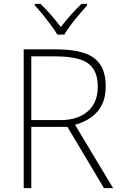

<svg xmlns="http://www.w3.org/2000/svg" viewBox="-20 -968 626 988"><path d="M269 -714Q353 -714 409.5 -696.5Q466 -679 495 -637Q524 -595 524 -522Q524 -468 504.5 -429Q485 -390 449.5 -364.5Q414 -339 366 -326L562 0H515L327 -315H141V0H102V-714ZM264 -678H141V-350H292Q379 -350 431 -394.5Q483 -439 483 -521Q483 -581 459 -615.5Q435 -650 386.5 -664Q338 -678 264 -678ZM275 -790Q263 -811 242.5 -838.5Q222 -866 200 -893Q178 -920 159 -940V-948H188Q216 -922 243.5 -890Q271 -858 293 -829Q315 -858 343.5 -890Q372 -922 399 -948H428V-940Q410 -920 387 -893Q364 -866 343.5 -838.5Q323 -811 311 -790Z"/></svg>

Font: Noto Sans Armenian ExtraLight
Style: Regular
Weight: 250
Designer: Monotype Design Team
Foundry: Monotype Imaging Inc.
Version: Version 2.007